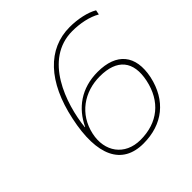

<svg xmlns="http://www.w3.org/2000/svg" viewBox="-181 -825 981 981"><g transform="rotate(-45 309.5 -335.0)"><path d="M463 -679C305 -679 189 -557 143 -338C95 -115 155 9 309 9C448 9 544 -68 574 -205C602 -340 538 -416 402 -416C284 -416 202 -355 158 -262H156C172 -416 254 -655 458 -655C513 -655 571 -644 614 -619L619 -644C582 -666 522 -679 463 -679ZM161 -210C186 -327 282 -392 394 -392C518 -392 572 -326 547 -207C521 -84 436 -15 312 -15C198 -15 138 -103 161 -210Z"/></g></svg>

Font: LT Wave Mono Thin
Style: Italic
Weight: 100
Designer: Daniel Lyons
Version: Version 2.5 (Glyphs App)